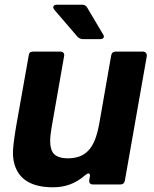

<svg xmlns="http://www.w3.org/2000/svg" viewBox="-20 -783 655 815"><path d="M42 -84Q35 -106 35 -137Q35 -164 48 -244L102 -548Q103 -564 121 -564H236Q245 -564 249.5 -558.5Q254 -553 252 -544L199 -242Q193 -208 193 -184Q193 -152 205 -134Q223 -111 268 -111Q324 -111 354 -143Q371 -160 382.5 -188.5Q394 -217 402 -262L452 -548Q455 -564 471 -564H587Q595 -564 599.5 -558.5Q604 -553 603 -544L510 -16Q507 0 491 0H375Q356 0 359 -20L361 -31L362 -37Q362 -47 355 -47Q351 -47 341 -39Q311 -13 278 -0.5Q245 12 205 12Q71 12 42 -84ZM332 -617Q319 -617 309 -627L211 -741Q206 -748 206 -752Q206 -757 210 -760Q214 -763 221 -763H328Q343 -763 350 -751L417 -638Q421 -633 421 -627Q421 -623 417 -620Q413 -617 406 -617Z"/></svg>

Font: Open Sauce Two ExtraBold Italic
Style: Regular
Weight: 800
Italic angle: -10°
Designer: Alfredo Marco Pradil
Foundry: Creative Sauce Fz LLC
Version: Version 1.477